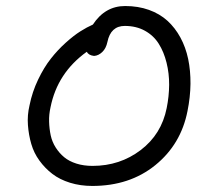

<svg xmlns="http://www.w3.org/2000/svg" viewBox="-20 -635 691 631"><path d="M283.2 -23.9Q244.1 -23.9 210.2 -34.4Q176.3 -44.9 152.1 -63.5Q127.9 -82 109.6 -107.2Q91.3 -132.3 82.8 -161.9Q74.2 -191.4 71.8 -223.9Q69.3 -256.3 77.1 -289.1Q85.9 -333 105.2 -373.3Q124.5 -413.6 147 -442.1Q169.4 -470.7 196 -494.6Q222.7 -518.6 244.4 -532.2Q266.1 -545.9 285.2 -554.2Q325.2 -615.2 391.1 -615.2Q434.1 -615.2 469.5 -602.5Q504.9 -589.8 530.3 -566.7Q555.7 -543.5 573 -511.5Q590.3 -479.5 598.4 -441.2Q606.4 -402.8 606 -359.4Q605.5 -315.9 596.2 -270Q574.7 -160.6 490.5 -92.3Q406.2 -23.9 283.2 -23.9ZM146 -282.2Q140.6 -258.3 141.4 -234.9Q142.1 -211.4 146.7 -189.9Q151.4 -168.5 163.1 -150.1Q174.8 -131.8 190.9 -118.4Q207 -105 231 -97.4Q254.9 -89.8 284.2 -89.8Q374 -89.8 442.4 -141.8Q510.7 -193.8 527.8 -279.8Q535.6 -318.4 535.9 -356.2Q536.1 -394 527.3 -429.2Q518.6 -464.4 501.7 -491.2Q484.9 -518.1 456.3 -533.9Q427.7 -549.8 390.1 -549.8Q343.8 -549.8 333 -497.1Q328.6 -476.1 316.2 -464.1Q303.7 -452.1 289.1 -451.2Q271.5 -453.1 265.1 -464.8Q168.5 -395.5 146 -282.2Z"/></svg>

Font: Shantell Sans Irregular Bouncy
Style: Italic
Weight: 300
Italic angle: -11.31°
Designer: Stephen Nixon, Anya Danilova, Shantell Martin
Foundry: Arrow Type
Version: Version 1.006;[9816181b4]